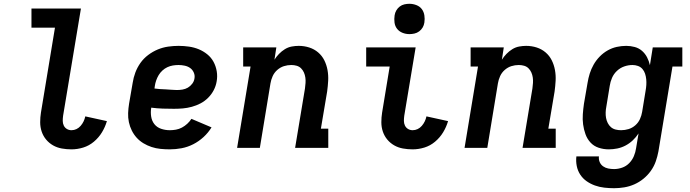

<svg xmlns="http://www.w3.org/2000/svg" viewBox="-20 -780 3640 1013"><path d="M357 8Q331 8 306 3.5Q281 -1 260 -13Q239 -25 223.5 -43.5Q208 -62 200 -85.5Q192 -109 192 -135Q192 -161 196 -186L270 -634H146V-735H407L313 -170Q311 -156 311 -142.5Q311 -129 316.5 -117.5Q322 -106 333 -99.5Q344 -93 357 -93Q371 -93 383.5 -99Q396 -105 405.5 -116Q415 -127 421 -139.5Q427 -152 430 -166L544 -141Q535 -110 518 -82Q501 -54 475.5 -32.5Q450 -11 419 -1.5Q388 8 357 8Z M876 8Q851 8 826.5 5.5Q802 3 779.5 -4.5Q757 -12 737 -24Q717 -36 701.5 -53Q686 -70 675.5 -91Q665 -112 660 -135.5Q655 -159 656 -183.5Q657 -208 661 -233L680 -343Q684 -370 694 -397Q704 -424 721 -448Q738 -472 762 -490Q786 -508 812.5 -519Q839 -530 867 -534Q895 -538 922 -538Q950 -538 977.5 -534Q1005 -530 1029 -520Q1053 -510 1073.5 -493.5Q1094 -477 1106.5 -454Q1119 -431 1123.5 -404Q1128 -377 1123 -350Q1119 -326 1107.5 -304Q1096 -282 1078 -264Q1060 -246 1038 -234.5Q1016 -223 992 -216.5Q968 -210 945 -208Q922 -206 898 -206Q868 -206 838 -207Q808 -208 778 -212Q774 -189 777.5 -165.5Q781 -142 794.5 -125Q808 -108 830 -100.5Q852 -93 876 -93Q892 -93 908.5 -96Q925 -99 940 -107Q955 -115 968 -127Q981 -139 990 -153L1096 -108Q1079 -80 1054 -57Q1029 -34 999.5 -19Q970 -4 938.5 2Q907 8 876 8ZM913 -305Q928 -305 943 -307.5Q958 -310 971 -317.5Q984 -325 994 -338Q1004 -351 1006 -366Q1009 -382 1002.5 -397Q996 -412 983.5 -421Q971 -430 954.5 -433.5Q938 -437 922 -437Q907 -437 892 -434.5Q877 -432 863 -425.5Q849 -419 837 -408Q825 -397 817 -383.5Q809 -370 804 -355.5Q799 -341 797 -327L795 -313Q809 -311 824 -310Q839 -309 854 -308.5Q869 -308 883.5 -306.5Q898 -305 913 -305Z M1231 0 1302 -429H1263V-530H1438L1428 -465Q1438 -481 1452 -495.5Q1466 -510 1483 -520.5Q1500 -531 1519 -534.5Q1538 -538 1556 -538Q1585 -538 1611.5 -529.5Q1638 -521 1658.5 -503.5Q1679 -486 1691 -462Q1703 -438 1708 -410.5Q1713 -383 1711.5 -354.5Q1710 -326 1706 -297L1673 -101H1712V0H1537L1589 -313Q1591 -328 1592 -342.5Q1593 -357 1591 -371Q1589 -385 1583.5 -397.5Q1578 -410 1568.5 -419.5Q1559 -429 1545.5 -433Q1532 -437 1517 -437Q1497 -437 1478 -431Q1459 -425 1443 -411Q1427 -397 1418.5 -378Q1410 -359 1407 -340L1351 0Z M2157 8Q2131 8 2106 3.5Q2081 -1 2060 -13Q2039 -25 2023.5 -43.5Q2008 -62 2000 -85.5Q1992 -109 1992 -135Q1992 -161 1996 -186L2036 -429H1912V-530H2173L2113 -170Q2111 -156 2111 -142.5Q2111 -129 2116.5 -117.5Q2122 -106 2133 -99.5Q2144 -93 2157 -93Q2171 -93 2183.5 -99Q2196 -105 2205.5 -116Q2215 -127 2221 -139.5Q2227 -152 2230 -166L2344 -141Q2335 -110 2318 -82Q2301 -54 2275.5 -32.5Q2250 -11 2219 -1.5Q2188 8 2157 8ZM2140 -600Q2121 -600 2103.5 -607Q2086 -614 2075 -628Q2064 -642 2061.5 -661Q2059 -680 2062 -699Q2064 -713 2071 -725Q2078 -737 2089 -745.5Q2100 -754 2113.5 -757Q2127 -760 2140 -760Q2159 -760 2177 -753Q2195 -746 2205.5 -732Q2216 -718 2219 -699Q2222 -680 2219 -661Q2217 -647 2210 -635Q2203 -623 2191.5 -614.5Q2180 -606 2166.5 -603Q2153 -600 2140 -600Z M2431 0 2502 -429H2463V-530H2638L2628 -465Q2638 -481 2652 -495.5Q2666 -510 2683 -520.5Q2700 -531 2719 -534.5Q2738 -538 2756 -538Q2785 -538 2811.5 -529.5Q2838 -521 2858.5 -503.5Q2879 -486 2891 -462Q2903 -438 2908 -410.5Q2913 -383 2911.5 -354.5Q2910 -326 2906 -297L2873 -101H2912V0H2737L2789 -313Q2791 -328 2792 -342.5Q2793 -357 2791 -371Q2789 -385 2783.5 -397.5Q2778 -410 2768.5 -419.5Q2759 -429 2745.5 -433Q2732 -437 2717 -437Q2697 -437 2678 -431Q2659 -425 2643 -411Q2627 -397 2618.5 -378Q2610 -359 2607 -340L2551 0Z M3220 213Q3194 213 3168 210Q3142 207 3118.5 198.5Q3095 190 3075 176Q3055 162 3041.5 141.5Q3028 121 3023 96Q3018 71 3021 45H3140Q3138 61 3144 75Q3150 89 3162 97.5Q3174 106 3189 109Q3204 112 3220 112Q3241 112 3262.5 104.5Q3284 97 3300 80.5Q3316 64 3324.5 43.5Q3333 23 3336 2L3349 -76Q3336 -56 3318.5 -39.5Q3301 -23 3280 -12Q3259 -1 3236.5 3.5Q3214 8 3192 8Q3164 8 3138.5 -0.5Q3113 -9 3095.5 -28Q3078 -47 3069 -72Q3060 -97 3056.5 -123.5Q3053 -150 3055 -177.5Q3057 -205 3061 -233L3080 -343Q3084 -368 3091.5 -392Q3099 -416 3112 -439Q3125 -462 3144 -481.5Q3163 -501 3186 -514Q3209 -527 3234 -532.5Q3259 -538 3284 -538Q3307 -538 3329 -532Q3351 -526 3367.5 -511.5Q3384 -497 3394 -477.5Q3404 -458 3409 -436L3424 -530H3580V-429H3528L3454 18Q3449 45 3440 71Q3431 97 3414.5 120.5Q3398 144 3375.5 162.5Q3353 181 3327 192.5Q3301 204 3273.5 208.5Q3246 213 3220 213ZM3257 -93Q3277 -93 3296.5 -99Q3316 -105 3332 -119Q3348 -133 3356.5 -152Q3365 -171 3368 -190L3386 -300Q3389 -316 3390 -331.5Q3391 -347 3389.5 -362Q3388 -377 3383.5 -391Q3379 -405 3369.5 -416Q3360 -427 3346 -432Q3332 -437 3317 -437Q3295 -437 3273.5 -429.5Q3252 -422 3235 -406Q3218 -390 3209 -369Q3200 -348 3197 -327L3179 -217Q3176 -202 3175.5 -187Q3175 -172 3177.5 -158Q3180 -144 3186.5 -131Q3193 -118 3203.5 -109Q3214 -100 3228 -96.5Q3242 -93 3257 -93Z"/></svg>

Font: Iosevka Slab Extended
Style: Bold Italic
Weight: 700
Width: 7
Italic angle: -9°
Monospace: yes
Designer: Belleve Invis
Foundry: Belleve Invis
Version: Version 11.1.0; ttfautohint (v1.8.3)